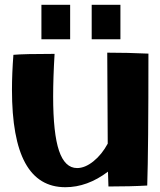

<svg xmlns="http://www.w3.org/2000/svg" viewBox="-20 -777 670 802"><path d="M30 -402Q30 -470 36 -548Q79 -552 208 -552Q202 -452 202 -374Q202 -220 226.5 -147.5Q251 -75 302 -75Q335 -75 370 -103Q405 -131 430 -177L428 -557Q514 -557 600 -553Q600 -149 595 -2Q526 2 433 2L431 -60Q345 5 253 5Q141 5 85.5 -96Q30 -197 30 -402ZM363 -757H483V-613H363ZM153 -757H273V-613H153Z"/></svg>

Font: Otomanopee One
Style: Regular
Weight: 400
Designer: Das Ende der Wildnis
Foundry: Gutenberg Labo
Version: Version 3.005